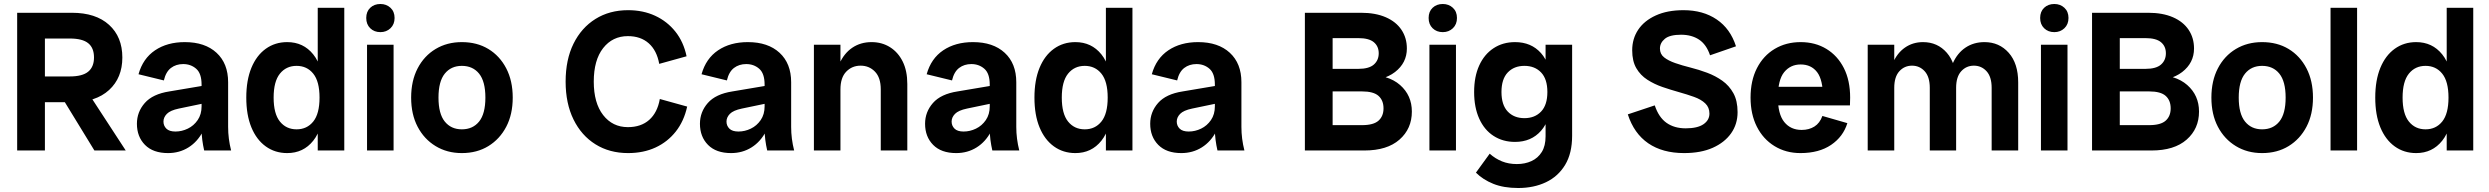

<svg xmlns="http://www.w3.org/2000/svg" viewBox="-20 -754 12469 962"><path d="M128 -242V-371H330Q393 -371 422 -395Q451 -419 451 -466Q451 -514 422 -537.5Q393 -561 330 -561H128V-690H340Q460 -690 526.5 -629.5Q593 -569 593 -466Q593 -364 526.5 -303Q460 -242 340 -242ZM66 0V-690H205V0ZM453 0 270 -299H415L610 0Z M1003 0Q997 -26 993.5 -53Q990 -80 990 -106V-330Q990 -386 963 -409.5Q936 -433 898 -433Q862 -433 836.5 -413.5Q811 -394 801 -351L674 -382Q696 -461 757 -502Q818 -543 906 -543Q1007 -543 1065 -489.5Q1123 -436 1123 -342V-118Q1123 -59 1138 0ZM822 13Q747 13 706.5 -28Q666 -69 666 -134Q666 -193 705.5 -238Q745 -283 829 -296L1025 -329V-241L876 -210Q833 -201 816 -183.5Q799 -166 799 -145Q799 -124 813.5 -109.5Q828 -95 859 -95Q891 -95 921 -109.5Q951 -124 970.5 -152.5Q990 -181 990 -221H1024Q1024 -149 997 -96.5Q970 -44 924.5 -15.5Q879 13 822 13Z M1419 13Q1358 13 1311.5 -20.5Q1265 -54 1239.5 -116Q1214 -178 1214 -265Q1214 -352 1239.5 -414Q1265 -476 1311.5 -509.5Q1358 -543 1419 -543Q1500 -543 1549.5 -481.5Q1599 -420 1599 -306V-224Q1599 -111 1549.5 -49Q1500 13 1419 13ZM1466 -106Q1518 -106 1549.5 -145Q1581 -184 1581 -265Q1581 -346 1549.5 -385Q1518 -424 1466 -424Q1414 -424 1382.5 -385Q1351 -346 1351 -265Q1351 -184 1382.5 -145Q1414 -106 1466 -106ZM1572 0V-134L1590 -265L1572 -391V-715H1705V0Z M1819 0V-530H1952V0ZM1886 -593Q1855 -593 1835 -612.5Q1815 -632 1815 -664Q1815 -696 1835 -715Q1855 -734 1886 -734Q1916 -734 1936.5 -715Q1957 -696 1957 -664Q1957 -632 1936.5 -612.5Q1916 -593 1886 -593Z M2294 13Q2220 13 2162.5 -22Q2105 -57 2072.5 -119Q2040 -181 2040 -265Q2040 -349 2072.5 -411.5Q2105 -474 2162.5 -508.5Q2220 -543 2294 -543Q2370 -543 2427 -508.5Q2484 -474 2516.5 -411.5Q2549 -349 2549 -265Q2549 -181 2516.5 -119Q2484 -57 2427 -22Q2370 13 2294 13ZM2294 -106Q2349 -106 2380.5 -145Q2412 -184 2412 -265Q2412 -346 2380.5 -385Q2349 -424 2294 -424Q2240 -424 2208.5 -385Q2177 -346 2177 -265Q2177 -184 2208.5 -145Q2240 -106 2294 -106Z M3127 13Q3034 13 2963.5 -31Q2893 -75 2853.5 -155.5Q2814 -236 2814 -345Q2814 -455 2853.5 -535Q2893 -615 2963.5 -659Q3034 -703 3127 -703Q3202 -703 3262.5 -675Q3323 -647 3364 -595.5Q3405 -544 3420 -472L3283 -434Q3271 -501 3230.5 -537Q3190 -573 3126 -573Q3049 -573 3002 -513Q2955 -453 2955 -345Q2955 -238 3002 -177.5Q3049 -117 3126 -117Q3192 -117 3233 -153.5Q3274 -190 3286 -258L3423 -220Q3407 -147 3366 -95Q3325 -43 3264.5 -15Q3204 13 3127 13Z M3824 0Q3818 -26 3814.5 -53Q3811 -80 3811 -106V-330Q3811 -386 3784 -409.5Q3757 -433 3719 -433Q3683 -433 3657.5 -413.5Q3632 -394 3622 -351L3495 -382Q3517 -461 3578 -502Q3639 -543 3727 -543Q3828 -543 3886 -489.5Q3944 -436 3944 -342V-118Q3944 -59 3959 0ZM3643 13Q3568 13 3527.5 -28Q3487 -69 3487 -134Q3487 -193 3526.5 -238Q3566 -283 3650 -296L3846 -329V-241L3697 -210Q3654 -201 3637 -183.5Q3620 -166 3620 -145Q3620 -124 3634.5 -109.5Q3649 -95 3680 -95Q3712 -95 3742 -109.5Q3772 -124 3791.5 -152.5Q3811 -181 3811 -221H3845Q3845 -149 3818 -96.5Q3791 -44 3745.5 -15.5Q3700 13 3643 13Z M4393 0V-306Q4393 -365 4364 -395Q4335 -425 4292 -425Q4249 -425 4220 -395Q4191 -365 4191 -306H4162Q4162 -381 4185.5 -434Q4209 -487 4250.5 -515Q4292 -543 4347 -543Q4399 -543 4439.5 -517.5Q4480 -492 4503 -445.5Q4526 -399 4526 -333V0ZM4058 0V-530H4191V0Z M4952 0Q4946 -26 4942.5 -53Q4939 -80 4939 -106V-330Q4939 -386 4912 -409.5Q4885 -433 4847 -433Q4811 -433 4785.5 -413.5Q4760 -394 4750 -351L4623 -382Q4645 -461 4706 -502Q4767 -543 4855 -543Q4956 -543 5014 -489.5Q5072 -436 5072 -342V-118Q5072 -59 5087 0ZM4771 13Q4696 13 4655.5 -28Q4615 -69 4615 -134Q4615 -193 4654.5 -238Q4694 -283 4778 -296L4974 -329V-241L4825 -210Q4782 -201 4765 -183.5Q4748 -166 4748 -145Q4748 -124 4762.5 -109.5Q4777 -95 4808 -95Q4840 -95 4870 -109.5Q4900 -124 4919.5 -152.5Q4939 -181 4939 -221H4973Q4973 -149 4946 -96.5Q4919 -44 4873.5 -15.5Q4828 13 4771 13Z M5368 13Q5307 13 5260.5 -20.5Q5214 -54 5188.5 -116Q5163 -178 5163 -265Q5163 -352 5188.5 -414Q5214 -476 5260.5 -509.5Q5307 -543 5368 -543Q5449 -543 5498.5 -481.5Q5548 -420 5548 -306V-224Q5548 -111 5498.5 -49Q5449 13 5368 13ZM5415 -106Q5467 -106 5498.5 -145Q5530 -184 5530 -265Q5530 -346 5498.5 -385Q5467 -424 5415 -424Q5363 -424 5331.5 -385Q5300 -346 5300 -265Q5300 -184 5331.5 -145Q5363 -106 5415 -106ZM5521 0V-134L5539 -265L5521 -391V-715H5654V0Z M6080 0Q6074 -26 6070.5 -53Q6067 -80 6067 -106V-330Q6067 -386 6040 -409.5Q6013 -433 5975 -433Q5939 -433 5913.5 -413.5Q5888 -394 5878 -351L5751 -382Q5773 -461 5834 -502Q5895 -543 5983 -543Q6084 -543 6142 -489.5Q6200 -436 6200 -342V-118Q6200 -59 6215 0ZM5899 13Q5824 13 5783.5 -28Q5743 -69 5743 -134Q5743 -193 5782.5 -238Q5822 -283 5906 -296L6102 -329V-241L5953 -210Q5910 -201 5893 -183.5Q5876 -166 5876 -145Q5876 -124 5890.5 -109.5Q5905 -95 5936 -95Q5968 -95 5998 -109.5Q6028 -124 6047.5 -152.5Q6067 -181 6067 -221H6101Q6101 -149 6074 -96.5Q6047 -44 6001.5 -15.5Q5956 13 5899 13Z M6580 0V-127H6804Q6862 -127 6887 -149.5Q6912 -172 6912 -211Q6912 -251 6887 -273.5Q6862 -296 6804 -296H6580V-380H6825Q6936 -380 6995 -328Q7054 -276 7054 -195Q7054 -109 6992 -54.5Q6930 0 6816 0ZM6518 0V-690H6657V0ZM6580 -347V-409H6786Q6839 -409 6863.5 -430.5Q6888 -452 6888 -487Q6888 -522 6863.5 -542.5Q6839 -563 6786 -563H6580V-690H6799Q6872 -690 6923.5 -667.5Q6975 -645 7002 -604.5Q7029 -564 7029 -511Q7029 -439 6969.5 -393Q6910 -347 6796 -347Z M7142 0V-530H7275V0ZM7209 -593Q7178 -593 7158 -612.5Q7138 -632 7138 -664Q7138 -696 7158 -715Q7178 -734 7209 -734Q7239 -734 7259.5 -715Q7280 -696 7280 -664Q7280 -632 7259.5 -612.5Q7239 -593 7209 -593Z M7587 188Q7514 188 7462 167Q7410 146 7375 111L7444 16Q7472 41 7505.5 54.5Q7539 68 7580 68Q7621 68 7653.5 53Q7686 38 7705 7.5Q7724 -23 7724 -71V-167L7742 -293L7724 -406V-530H7857V-74Q7857 14 7822 72Q7787 130 7726 159Q7665 188 7587 188ZM7571 -43Q7510 -43 7463.5 -73Q7417 -103 7391.5 -159.5Q7366 -216 7366 -293Q7366 -370 7391.5 -426Q7417 -482 7463.5 -512.5Q7510 -543 7571 -543Q7652 -543 7701 -488Q7750 -433 7750 -334V-252Q7750 -154 7701 -98.5Q7652 -43 7571 -43ZM7618 -162Q7670 -162 7701.5 -195Q7733 -228 7733 -293Q7733 -358 7701.5 -391Q7670 -424 7618 -424Q7566 -424 7534.5 -391Q7503 -358 7503 -293Q7503 -228 7534.5 -195Q7566 -162 7618 -162Z M8418 13Q8310 13 8238.5 -36Q8167 -85 8136 -181L8271 -226Q8291 -166 8330 -138.5Q8369 -111 8426 -111Q8485 -111 8515 -131.5Q8545 -152 8545 -185Q8545 -216 8524 -236Q8503 -256 8468 -268.5Q8433 -281 8392 -292.5Q8351 -304 8310 -318Q8269 -332 8234 -354.5Q8199 -377 8178.5 -412.5Q8158 -448 8158 -502Q8158 -560 8188 -605Q8218 -650 8276 -676.5Q8334 -703 8415 -703Q8513 -703 8581.5 -656.5Q8650 -610 8678 -522L8548 -477Q8530 -531 8493 -555.5Q8456 -580 8403 -580Q8346 -580 8321.5 -559.5Q8297 -539 8297 -511Q8297 -483 8318 -466.5Q8339 -450 8373.5 -438Q8408 -426 8450 -415.5Q8492 -405 8533.5 -389.5Q8575 -374 8609.5 -349.5Q8644 -325 8665 -287Q8686 -249 8686 -192Q8686 -132 8653.5 -86Q8621 -40 8561.5 -13.5Q8502 13 8418 13Z M9001 13Q8928 13 8871 -22Q8814 -57 8782.5 -119.5Q8751 -182 8751 -265Q8751 -350 8783 -412.5Q8815 -475 8872 -509Q8929 -543 9002 -543Q9075 -543 9131 -509Q9187 -475 9218.5 -413Q9250 -351 9250 -265Q9250 -255 9249.5 -246Q9249 -237 9249 -226H8834V-319H9151L9114 -265Q9114 -354 9084.5 -392.5Q9055 -431 9002 -431Q8951 -431 8919.5 -392.5Q8888 -354 8888 -265Q8888 -182 8920 -142.5Q8952 -103 9007 -103Q9044 -103 9071 -120Q9098 -137 9111 -173L9236 -137Q9215 -69 9154.5 -28Q9094 13 9001 13Z M9959 0V-314Q9959 -369 9933.5 -397Q9908 -425 9870 -425Q9832 -425 9806.5 -397Q9781 -369 9781 -314H9742Q9742 -386 9764.5 -437Q9787 -488 9828 -515.5Q9869 -543 9923 -543Q9997 -543 10044.5 -489.5Q10092 -436 10092 -341V0ZM9338 0V-530H9471V0ZM9649 0V-314Q9649 -369 9623.5 -397Q9598 -425 9560 -425Q9522 -425 9496.5 -397Q9471 -369 9471 -314H9442Q9442 -386 9463.5 -437Q9485 -488 9524.5 -515.5Q9564 -543 9615 -543Q9688 -543 9734.5 -489.5Q9781 -436 9781 -341V0Z M10206 0V-530H10339V0ZM10273 -593Q10242 -593 10222 -612.5Q10202 -632 10202 -664Q10202 -696 10222 -715Q10242 -734 10273 -734Q10303 -734 10323.5 -715Q10344 -696 10344 -664Q10344 -632 10323.5 -612.5Q10303 -593 10273 -593Z M10524 0V-127H10748Q10806 -127 10831 -149.5Q10856 -172 10856 -211Q10856 -251 10831 -273.5Q10806 -296 10748 -296H10524V-380H10769Q10880 -380 10939 -328Q10998 -276 10998 -195Q10998 -109 10936 -54.5Q10874 0 10760 0ZM10462 0V-690H10601V0ZM10524 -347V-409H10730Q10783 -409 10807.5 -430.5Q10832 -452 10832 -487Q10832 -522 10807.5 -542.5Q10783 -563 10730 -563H10524V-690H10743Q10816 -690 10867.5 -667.5Q10919 -645 10946 -604.5Q10973 -564 10973 -511Q10973 -439 10913.5 -393Q10854 -347 10740 -347Z M11314 13Q11240 13 11182.5 -22Q11125 -57 11092.5 -119Q11060 -181 11060 -265Q11060 -349 11092.5 -411.5Q11125 -474 11182.5 -508.5Q11240 -543 11314 -543Q11390 -543 11447 -508.5Q11504 -474 11536.5 -411.5Q11569 -349 11569 -265Q11569 -181 11536.5 -119Q11504 -57 11447 -22Q11390 13 11314 13ZM11314 -106Q11369 -106 11400.5 -145Q11432 -184 11432 -265Q11432 -346 11400.5 -385Q11369 -424 11314 -424Q11260 -424 11228.5 -385Q11197 -346 11197 -265Q11197 -184 11228.5 -145Q11260 -106 11314 -106Z M11657 0V-715H11790V0Z M12086 13Q12025 13 11978.5 -20.5Q11932 -54 11906.5 -116Q11881 -178 11881 -265Q11881 -352 11906.5 -414Q11932 -476 11978.5 -509.5Q12025 -543 12086 -543Q12167 -543 12216.5 -481.5Q12266 -420 12266 -306V-224Q12266 -111 12216.5 -49Q12167 13 12086 13ZM12133 -106Q12185 -106 12216.5 -145Q12248 -184 12248 -265Q12248 -346 12216.5 -385Q12185 -424 12133 -424Q12081 -424 12049.5 -385Q12018 -346 12018 -265Q12018 -184 12049.5 -145Q12081 -106 12133 -106ZM12239 0V-134L12257 -265L12239 -391V-715H12372V0Z"/></svg>

Font: Radio Canada Big SemiBold
Style: Regular
Weight: 600
Designer: Étienne Aubert Bonn
Foundry: Coppers and Brasses
Version: Version 1.001